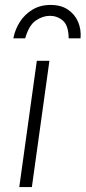

<svg xmlns="http://www.w3.org/2000/svg" viewBox="-20 -757 347 777"><path d="M58 0 129 -511H180L109 0ZM34 -602Q41 -638 60.5 -668.5Q80 -699 111.5 -718Q143 -737 185 -737Q227 -737 255 -718Q283 -699 296 -668.5Q309 -638 306 -602H258Q257 -655 234 -674Q211 -693 182 -693Q153 -693 125 -674Q97 -655 82 -602Z"/></svg>

Font: Chivo Medium Thin
Style: Italic
Weight: 250
Italic angle: -8.05°
Version: Version 2.002